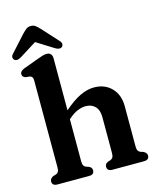

<svg xmlns="http://www.w3.org/2000/svg" viewBox="-133 -1014 911 1107"><g transform="rotate(-15 322.5 -461.0)"><path d="M237 -709.5V-398Q291.5 -445.5 335 -465.8Q378.5 -486 417.5 -486Q482 -486 522 -444.8Q562 -403.5 562 -335V-96Q562 -78 567 -69.8Q572 -61.5 581.5 -58L597.5 -53Q618 -43 618 -26Q618 0 586.5 0H398Q367.5 0 367.5 -26.5Q367.5 -42.5 385 -51L402 -56.5Q411.5 -60 416.2 -68.5Q421 -77 421 -96V-307.5Q421 -350 400 -372Q379 -394 343 -394Q320.5 -394 294.5 -383.2Q268.5 -372.5 241.5 -348.5L237 -345V-95.5Q237 -76.5 241.8 -68.2Q246.5 -60 256 -56.5L272.5 -51Q290 -42.5 290 -26.5Q290 0 259.5 0H71Q39.5 0 39.5 -26Q39.5 -43.5 60 -53L77 -58Q86.5 -61.5 91.2 -69.5Q96 -77.5 96 -95.5V-612Q96 -627.5 91.2 -634Q86.5 -640.5 77.5 -642.5L53 -645Q33.5 -651 33.5 -668Q33.5 -686.5 60.5 -696.5L149 -729Q168 -736 180.5 -739.8Q193 -743.5 205 -743.5Q220.5 -743.5 228.8 -734Q237 -724.5 237 -709.5ZM56 -762.5Q30.5 -747 15.5 -759.5Q9.5 -764.5 8.8 -774.2Q8 -784 18 -794.5L106 -891.5Q119.5 -905.5 130.5 -914Q141.5 -922.5 158 -922.5Q174.5 -922.5 185.5 -914Q196.5 -905.5 209.5 -891.5L298 -794.5Q307.5 -784 307 -774.2Q306.5 -764.5 300.5 -759.5Q285.5 -747 260 -762.5L158 -826.5Z"/></g></svg>

Font: Fraunces 9pt Soft SemiBold
Style: Regular
Weight: 600
Version: Version 1.000;[b76b70a41]